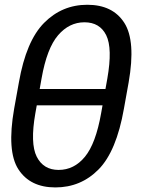

<svg xmlns="http://www.w3.org/2000/svg" viewBox="-20 -780 598 814"><path d="M214.8 14.6Q322.8 14.6 398.2 -62Q473.6 -138.7 505.4 -319.3L525.4 -430.7Q556.2 -606.4 507.1 -683.1Q458 -759.8 350.1 -759.8Q243.2 -759.8 167 -683.1Q90.8 -606.4 60.1 -430.7L40 -319.3Q8.3 -138.7 58.1 -62Q107.9 14.6 214.8 14.6ZM228.5 -59.6Q164.1 -59.6 135.7 -115.7Q107.4 -171.9 129.9 -299.8L156.2 -447.3Q178.7 -575.2 226.1 -630.4Q273.4 -685.5 337.9 -685.5Q403.3 -685.5 430.4 -630.4Q457.5 -575.2 435.1 -447.3L408.7 -299.8Q386.2 -171.9 340.3 -115.7Q294.4 -59.6 228.5 -59.6ZM88.9 -333.5H461.4L473.6 -402.8H101.1Z"/></svg>

Font: Roboto Flex
Style: wght 400 wdth 100 opsz 14.0 GRAD 0.00 slnt -10.00 XTRA 468 XOPQ 96 YOPQ 79 YTLC 514 YTUC 712 YTAS 750 YTDE -203.00 YTFI 738
Weight: 400
Italic angle: -10°
Designer: Berlow after Robertson
Foundry: Google
Version: Version 3.100